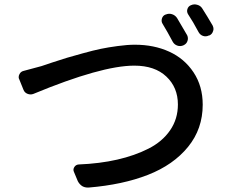

<svg xmlns="http://www.w3.org/2000/svg" viewBox="-20 -845 1040 869"><path d="M715.8 -737.3Q709 -748 712.9 -761.2Q716.8 -774.4 729.5 -779.3H730.5Q744.1 -785.2 758.3 -780.8Q772.5 -776.4 781.2 -763.7Q803.7 -726.6 827.1 -685.5Q833 -672.9 828.6 -659.7Q824.2 -646.5 811.5 -640.6L809.6 -639.6Q795.9 -633.8 782.2 -638.7Q768.6 -643.6 761.7 -656.2Q737.3 -702.1 715.8 -737.3ZM832 -779.3Q824.2 -791 828.1 -803.7Q832 -816.4 843.8 -821.3Q852.5 -825.2 860.4 -825.2Q866.2 -825.2 873 -823.2Q887.7 -819.3 895.5 -806.6Q918 -771.5 942.4 -729.5Q946.3 -721.7 946.3 -713.9Q946.3 -709 944.3 -704.1Q940.4 -690.4 927.7 -684.6H925.8Q912.1 -677.7 898.4 -682.6Q884.8 -687.5 877.9 -701.2Q853.5 -747.1 832 -779.3ZM130.9 -419.9Q118.2 -415 104.5 -420.4Q90.8 -425.8 85.9 -439.5L67.4 -485.4Q64.5 -490.2 64.5 -496.1Q64.5 -502.9 68.4 -509.8Q74.2 -521.5 87.9 -524.4Q96.7 -526.4 168 -545.9Q169.9 -546.9 215.8 -562Q261.7 -577.1 283.2 -583.5Q304.7 -589.8 354 -603.5Q403.3 -617.2 436.5 -624Q469.7 -630.9 513.2 -636.7Q556.6 -642.6 590.8 -642.6Q676.8 -642.6 745.6 -611.3Q814.5 -580.1 856 -517.6Q897.5 -455.1 897.5 -371.1Q897.5 -261.7 831.1 -180.2Q764.6 -98.6 649.9 -53.7Q535.2 -8.8 380.9 3.9Q378.9 3.9 377 3.9Q363.3 3.9 351.6 -2.9Q338.9 -11.7 332 -25.4L314.5 -67.4Q309.6 -78.1 316.4 -88.9Q323.2 -99.6 335.9 -100.6Q431.6 -104.5 510.7 -122.6Q589.8 -140.6 652.3 -172.4Q714.8 -204.1 750 -255.4Q785.2 -306.6 785.2 -372.1Q785.2 -449.2 732.9 -498.5Q680.7 -547.9 587.9 -547.9Q439.5 -547.9 130.9 -419.9Z"/></svg>

Font: Gen Jyuu Gothic L Monospace Medium
Style: Regular
Weight: 500
Designer: [Source Han Sans]
Ryoko NISHIZUKA  (kana & ideographs); Paul D. Hunt (Latin, Greek & Cyrillic); Wenlong ZHANG  (bopomofo
Version: Version 1.002.20150607